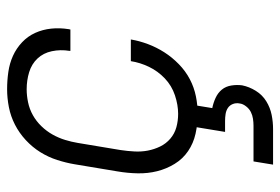

<svg xmlns="http://www.w3.org/2000/svg" viewBox="-144 -424 788 540"><g transform="rotate(-90 250.0 -154.0)"><path d="M200 8Q171 8 144 2Q117 -4 95 -19Q73 -34 59 -57Q45 -80 38.5 -106Q32 -132 32.5 -160.5Q33 -189 38 -218L58 -338Q62 -362 70 -387Q78 -412 92 -434.5Q106 -457 126 -475.5Q146 -494 169.5 -506Q193 -518 218.5 -523Q244 -528 269 -528Q294 -528 318 -524.5Q342 -521 363 -511.5Q384 -502 401 -486Q418 -470 427.5 -449Q437 -428 439.5 -404Q442 -380 438 -355Q438 -354 437.5 -352.5Q437 -351 437 -350H377Q377 -351 377 -352Q377 -353 377 -353Q381 -378 376 -402Q371 -426 355.5 -442.5Q340 -459 317 -466Q294 -473 269 -473Q251 -473 232 -469Q213 -465 196 -455.5Q179 -446 165 -431.5Q151 -417 141.5 -400Q132 -383 126.5 -365Q121 -347 118 -329L98 -209Q95 -189 94 -169.5Q93 -150 96.5 -132Q100 -114 108 -97.5Q116 -81 130 -69Q144 -57 162 -52Q180 -47 200 -47Q225 -47 252 -56Q279 -65 299.5 -84.5Q320 -104 332 -129Q344 -154 348 -180H409Q405 -156 396 -132Q387 -108 373 -86Q359 -64 339.5 -45Q320 -26 297 -14Q274 -2 249 3Q224 8 200 8ZM57 220 66 165H166Q176 165 186 163.5Q196 162 205 157.5Q214 153 221 144Q228 135 229 126Q231 116 227.5 107Q224 98 216.5 93Q209 88 199.5 86.5Q190 85 180 85H149L163 0H224L216 49Q231 52 245 58.5Q259 65 268 76Q277 87 279.5 102.5Q282 118 280 133Q276 153 264.5 171.5Q253 190 235 201Q217 212 197 216Q177 220 157 220Z"/></g></svg>

Font: Iosevka SS04 Light Oblique
Style: Regular
Weight: 300
Italic angle: -9°
Monospace: yes
Designer: Belleve Invis
Foundry: Belleve Invis
Version: Version 19.0.0; ttfautohint (v1.8.4)